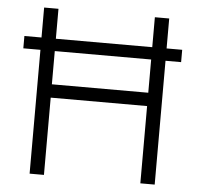

<svg xmlns="http://www.w3.org/2000/svg" viewBox="-49 -710 781 760"><g transform="rotate(5 341.5 -330.0)"><path d="M96 0V-492H28V-541H96V-660H153V-541H536V-660H593V-541H655V-492H593V0H536V-307H153V0ZM153 -360H536V-492H153Z"/></g></svg>

Font: Bricolage Grotesque 48pt ExtraLight
Style: Regular
Weight: 200
Designer: Mathieu Triay
Foundry: Atelier Triay
Version: Version 1.000; ttfautohint (v1.8.4.7-5d5b);gftools[0.9.32]